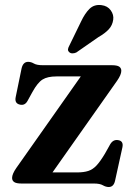

<svg xmlns="http://www.w3.org/2000/svg" viewBox="-20 -736 534 770"><path d="M449.5 -412 190.5 -44.5H288Q316 -44.5 334.2 -50.5Q352.5 -56.5 367.5 -72.8Q382.5 -89 401 -120L422 -157.5Q434 -177.5 454 -174Q476 -170.5 471 -145.5L441.5 -11.5Q436 14 416 14Q404.5 14 392.5 7Q380.5 0 356.5 0H66.5Q45.5 0 37 -5.8Q28.5 -11.5 28.5 -22.5Q28.5 -38 45.5 -62.5L304 -429.5H206.5Q170.5 -429.5 150.8 -417.2Q131 -405 110 -367L90.5 -331.5Q79.5 -311.5 59.5 -316.5Q37.5 -321.5 43 -347L66.5 -461.5Q72.5 -488 93 -488Q104.5 -488 116 -481.2Q127.5 -474.5 151.5 -474.5H428Q449.5 -474.5 458 -468.8Q466.5 -463 466.5 -452Q466.5 -436.5 449.5 -412ZM305 -649.5Q320.5 -682.5 339.2 -700.8Q358 -719 386.5 -715.5Q411.5 -712.5 424.2 -694.5Q437 -676.5 434 -657Q431 -634.5 416.2 -618.5Q401.5 -602.5 374.5 -587L286 -525.5Q278.5 -522 270.5 -522Q262.5 -522 257.5 -527Q251.5 -532.5 252.8 -539.2Q254 -546 258 -553Z"/></svg>

Font: Fraunces 9pt S000 SemiBold
Style: Regular
Weight: 600
Version: Version 1.000; ttfautohint (v1.8.3)